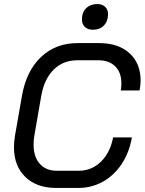

<svg xmlns="http://www.w3.org/2000/svg" viewBox="-20 -921 715 949"><path d="M49 -194Q49 -217 54 -250L89 -450Q111 -572 183.5 -640Q256 -708 364 -708H470Q565 -708 620 -658Q675 -608 675 -523Q675 -502 670 -474H577Q580 -492 580 -509Q580 -562 550 -592.5Q520 -623 467 -623H361Q292 -623 245.5 -577Q199 -531 184 -448L150 -252Q146 -231 146 -206Q146 -146 176.5 -111.5Q207 -77 261 -77H369Q433 -77 479 -122Q525 -167 539 -242H632Q619 -167 581.5 -110.5Q544 -54 488.5 -23Q433 8 366 8H258Q161 8 105 -46.5Q49 -101 49 -194ZM385 -825Q385 -860 406 -880.5Q427 -901 461 -901Q485 -901 499.5 -887.5Q514 -874 514 -851Q514 -816 493.5 -795Q473 -774 439 -774Q414 -774 399.5 -788Q385 -802 385 -825Z"/></svg>

Font: Bai Jamjuree Medium
Style: Italic
Weight: 500
Italic angle: -10°
Version: Version 1.000; ttfautohint (v1.6)